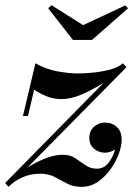

<svg xmlns="http://www.w3.org/2000/svg" viewBox="-53 -715 530 745"><path d="M269.5 -617.5 433 -694 444 -683 304 -560H230L134 -683L146.5 -695ZM36 -265 84.5 -469.5Q124.5 -446.5 169.5 -438.2Q214.5 -430 249 -430Q273 -430 307.5 -433.2Q342 -436.5 374.2 -445Q406.5 -453.5 423.5 -469.5L438 -454.5L53.5 -65Q133.5 -114.5 190.5 -114.5Q219 -114.5 239.2 -101Q259.5 -87.5 278.5 -74Q297.5 -60.5 323 -60.5Q350 -60.5 368 -83.2Q386 -106 393.5 -135Q375 -122.5 353.5 -122.5Q331 -122.5 312.2 -137.8Q293.5 -153 293.5 -180Q293.5 -207.5 312.2 -223.5Q331 -239.5 354.5 -239.5Q381 -239.5 400 -222.8Q419 -206 419 -172.5Q419 -148 407.5 -117Q396 -86 375 -57Q354 -28 325.8 -9Q297.5 10 263.5 10Q231 10 207.2 -2.8Q183.5 -15.5 159.5 -28.2Q135.5 -41 102.5 -41Q66.5 -41 35.2 -27.5Q4 -14 -20 10L-33 -5L349.5 -394Q305.5 -366.5 264 -348.5Q222.5 -330.5 186.5 -330.5Q153.5 -330.5 126.2 -342Q99 -353.5 79.5 -367L55.5 -265Z"/></svg>

Font: Bodoni* 11pt Medium
Style: Italic
Weight: 500
Italic angle: -13°
Version: Version 2.3